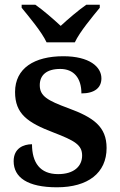

<svg xmlns="http://www.w3.org/2000/svg" viewBox="-20 -786 509 816"><path d="M178 -606H298C319 -651 373 -715 404 -753V-766H347C315 -744 268 -704 238 -676C208 -704 162 -744 130 -766H72V-753C103 -715 157 -651 178 -606ZM222 10C354 10 433 -51 433 -157C433 -248 377 -287 271 -326C181 -359 149 -378 149 -424C149 -466 177 -493 236 -493C293 -493 326 -455 326 -389C382 -389 411 -413 411 -453C411 -502 360 -547 249 -547C126 -547 44 -496 44 -395C44 -302 97 -265 207 -223C298 -188 329 -170 329 -125C329 -80 295 -46 227 -46C150 -46 116 -95 116 -173C80 -173 38 -156 38 -101C38 -32 97 10 222 10Z"/></svg>

Font: Noto Serif Devanagari SemiBold
Style: Regular
Weight: 600
Designer: Universal Thirst, Indian Type Foundry and the Monotype Design Team
Foundry: Monotype Imaging Inc.
Version: Version 2.004